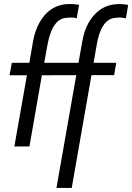

<svg xmlns="http://www.w3.org/2000/svg" viewBox="-20 -721 654 949"><path d="M334.5 208H259L357 -349.5L187 -349L125.5 3H51L113 -349H27L38.5 -410.5H125L143 -515Q159 -605.5 211 -657Q257.5 -701 323 -701Q341.5 -701 351.5 -699.8Q361.5 -698.5 371 -697L359 -630.5Q345.5 -634.5 334.5 -634.5Q324 -634.5 308 -633Q275 -630 255 -604Q227 -570.5 213.5 -493.5L198.5 -410.5H368L386.5 -515Q401 -599 446.5 -648Q494.5 -701 569.5 -701Q581.5 -701 592.2 -699.8Q603 -698.5 613.5 -697L602.5 -630.5Q584 -634.5 569 -634.5L553 -633Q513 -631.5 489 -592Q467.5 -559 457 -493.5L442.5 -410.5H554.5L544 -349.5H432Z"/></svg>

Font: Lucymar Sans
Style: Italic
Weight: 400
Italic angle: -10°
Foundry: The League of Moveable Type (original font) / Main changes by Cristiano Sobral with portions from Mirco Monsees
Version: Version 2.00;August 30, 2020;FontCreator 13.0.0.2681 64-bit